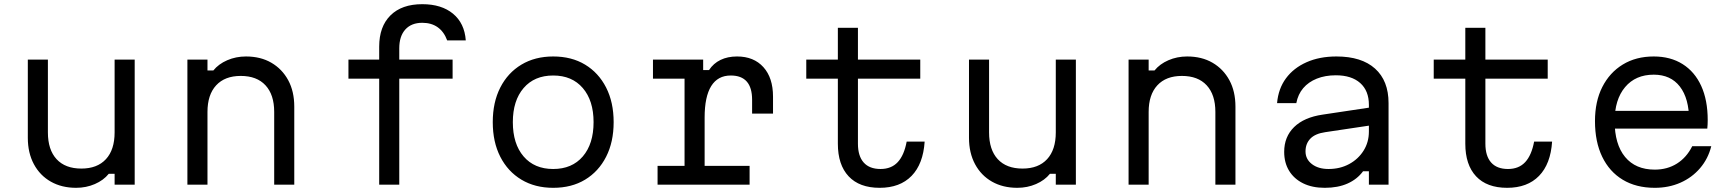

<svg xmlns="http://www.w3.org/2000/svg" viewBox="-20 -883 8290 918"><path d="M624 -598V0H528V-52H500Q475 -21 433.5 -3Q392 15 344 15Q275 15 223 -14.5Q171 -44 142 -98Q113 -152 113 -224V-598H209V-250Q209 -167 250.5 -122Q292 -77 369 -77Q445 -77 486.5 -122Q528 -167 528 -250V-598Z M876 0V-598H972V-546H1000Q1025 -577 1066.5 -595Q1108 -613 1156 -613Q1226 -613 1277.5 -583Q1329 -553 1358 -499.5Q1387 -446 1387 -373V0H1291V-348Q1291 -430 1249.5 -475Q1208 -520 1131 -520Q1055 -520 1013.5 -475Q972 -430 972 -348V0Z M1889 0H1793V-507H1646V-598H1793V-660Q1793 -756 1847 -809.5Q1901 -863 1999 -863Q2091 -863 2146 -817.5Q2201 -772 2207 -690H2118Q2103 -731 2073 -752.5Q2043 -774 1999 -774Q1947 -774 1918 -742Q1889 -710 1889 -652V-598H2144V-507H1889Z M2625 15Q2538 15 2473 -24Q2408 -63 2372 -133.5Q2336 -204 2336 -299Q2336 -394 2372 -464.5Q2408 -535 2473 -574Q2538 -613 2625 -613Q2713 -613 2777.5 -574Q2842 -535 2878 -464.5Q2914 -394 2914 -299Q2914 -204 2878 -133.5Q2842 -63 2777.5 -24Q2713 15 2625 15ZM2625 -75Q2715 -75 2766.5 -135Q2818 -195 2818 -299Q2818 -402 2766.5 -462Q2715 -522 2625 -522Q2535 -522 2483.5 -462Q2432 -402 2432 -299Q2432 -195 2483.5 -135Q2535 -75 2625 -75Z M3102 -598H3342V-548H3370Q3391 -580 3425 -596.5Q3459 -613 3504 -613Q3584 -613 3630 -562Q3676 -511 3676 -421V-340H3576V-406Q3576 -522 3474 -522Q3412 -522 3380.5 -471.5Q3349 -421 3349 -321V-90H3564V0H3124V-90H3253V-507H3102Z M4082 -750V-598H4380V-507H4082V-196Q4082 -137 4109.5 -106Q4137 -75 4190 -75Q4242 -75 4272.5 -108Q4303 -141 4315 -206H4401Q4394 -99 4338.5 -42Q4283 15 4186 15Q4089 15 4037.5 -40Q3986 -95 3986 -196V-507H3835V-598H3986V-750Z M5124 -598V0H5028V-52H5000Q4975 -21 4933.5 -3Q4892 15 4844 15Q4775 15 4723 -14.5Q4671 -44 4642 -98Q4613 -152 4613 -224V-598H4709V-250Q4709 -167 4750.5 -122Q4792 -77 4869 -77Q4945 -77 4986.5 -122Q5028 -167 5028 -250V-598Z M5376 0V-598H5472V-546H5500Q5525 -577 5566.5 -595Q5608 -613 5656 -613Q5726 -613 5777.5 -583Q5829 -553 5858 -499.5Q5887 -446 5887 -373V0H5791V-348Q5791 -430 5749.5 -475Q5708 -520 5631 -520Q5555 -520 5513.5 -475Q5472 -430 5472 -348V0Z M6537 -370V-284L6316 -251Q6268 -244 6245 -220Q6222 -196 6222 -159Q6222 -122 6252.5 -98.5Q6283 -75 6332 -75Q6387 -75 6430.5 -98.5Q6474 -122 6499.5 -162.5Q6525 -203 6525 -254V-382Q6525 -449 6483.5 -486Q6442 -523 6367 -523Q6316 -523 6276 -507Q6236 -491 6211 -461.5Q6186 -432 6178 -390H6086Q6092 -459 6128.5 -508.5Q6165 -558 6227 -585.5Q6289 -613 6370 -613Q6490 -613 6554.5 -555Q6619 -497 6619 -390V0H6525V-64H6497Q6469 -26 6423 -5.5Q6377 15 6314 15Q6254 15 6210.5 -6.5Q6167 -28 6143.5 -66.5Q6120 -105 6120 -157Q6120 -229 6167.5 -275.5Q6215 -322 6304 -335Z M7082 -750V-598H7380V-507H7082V-196Q7082 -137 7109.5 -106Q7137 -75 7190 -75Q7242 -75 7272.5 -108Q7303 -141 7315 -206H7401Q7394 -99 7338.5 -42Q7283 15 7186 15Q7089 15 7037.5 -40Q6986 -95 6986 -196V-507H6835V-598H6986V-750Z M7679 -353H8088L8056 -308Q8056 -412 8012 -469Q7968 -526 7887 -526Q7800 -526 7750 -466.5Q7700 -407 7700 -304Q7700 -193 7750 -132.5Q7800 -72 7892 -72Q7952 -72 7998 -101Q8044 -130 8071 -184H8162Q8147 -124 8108.5 -79Q8070 -34 8014.5 -9.5Q7959 15 7892 15Q7803 15 7739 -23.5Q7675 -62 7640.5 -133.5Q7606 -205 7606 -304Q7606 -398 7641 -467Q7676 -536 7739 -574.5Q7802 -613 7887 -613Q7967 -613 8025 -576.5Q8083 -540 8114 -472Q8145 -404 8145 -309Q8145 -299 8144.5 -288.5Q8144 -278 8143 -268H7679Z"/></svg>

Font: Martian Mono SemiExpanded Light
Style: Regular
Weight: 300
Width: 6
Monospace: yes
Designer: Roman Shamin
Foundry: Evil Martians
Version: Version 0.930